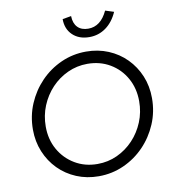

<svg xmlns="http://www.w3.org/2000/svg" viewBox="-99 -1013 991 1109"><g transform="rotate(-10 397.0 -458.5)"><path d="M391 11Q321 11 261 -14Q201 -39 156.5 -84Q112 -129 87 -189.5Q62 -250 62 -320Q62 -400 92 -470.5Q122 -541 174 -595Q226 -649 295 -680Q364 -711 442 -711Q512 -711 572 -686Q632 -661 676.5 -616Q721 -571 746 -511Q771 -451 771 -380Q771 -300 741 -229.5Q711 -159 659 -105Q607 -51 538 -20Q469 11 391 11ZM396 -60Q458 -60 512 -85Q566 -110 607 -153.5Q648 -197 671.5 -254Q695 -311 695 -376Q695 -451 661.5 -511Q628 -571 569.5 -605.5Q511 -640 437 -640Q376 -640 321.5 -615Q267 -590 226 -546.5Q185 -503 161.5 -446Q138 -389 138 -324Q138 -249 171.5 -189.5Q205 -130 263.5 -95Q322 -60 396 -60ZM477 -790Q416 -790 379 -825.5Q342 -861 342 -919L393 -928Q394 -885 416.5 -862Q439 -839 479 -839Q552 -839 592 -925L642 -909Q617 -852 574 -821Q531 -790 477 -790Z"/></g></svg>

Font: Red Hat Display VF
Style: Italic
Weight: 300
Italic angle: -12°
Designer: Pentagram, MCKL
Foundry: Pentagram, MCKL
Version: Version 1.010